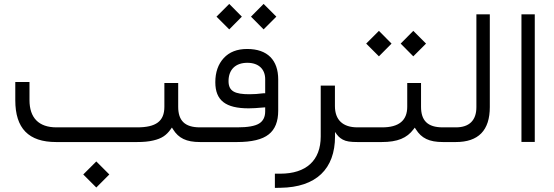

<svg xmlns="http://www.w3.org/2000/svg" viewBox="-20 -708 2763 957"><path d="M460 226.6 524.9 161.6 460 96.7 395 161.6ZM986.3 0C994.6 0 999.5 -13.7 999.5 -34.7V-40C999.5 -60.1 994.6 -73.2 986.8 -73.2H976.6C900.4 -73.2 868.2 -107.4 868.2 -175.8V-294.4H799.3V-175.8C799.3 -103 756.8 -73.2 663.6 -73.2H261.2C173.3 -73.2 127 -120.6 127 -209V-299.3H56.2V-208.5C56.2 -67.9 122.6 0 259.8 0H662.6C694.8 0 721.7 -2.4 743.7 -7.8C786.6 -17.6 809.1 -33.7 830.6 -63.5L836.9 -72.3L842.8 -63C870.1 -19.5 908.2 0 977.1 0Z M981.9 -73.2C974.1 -73.2 969.2 -60.1 969.2 -40V-34.7C969.2 -11.7 973.6 0 981.9 0H1161.6C1234.9 0 1287.6 -12.7 1319.3 -38.1C1351.1 -63 1366.7 -102.5 1366.7 -156.2V-312C1366.7 -407.7 1314 -463.9 1211.9 -463.9C1161.6 -463.9 1123 -448.7 1095.2 -418.5C1067.4 -388.2 1053.2 -348.1 1053.2 -298.3C1053.2 -207 1105 -168 1219.7 -168C1237.8 -168 1262.2 -169.4 1293.9 -172.4L1301.8 -172.9V-152.8C1301.8 -125 1291.5 -104.5 1271.5 -92.3C1251 -79.6 1214.8 -73.2 1162.6 -73.2ZM1122.6 -561.5 1185.5 -625 1122.6 -688.5 1059.1 -625ZM1293.9 -561.5 1357.4 -625 1293.9 -688.5 1231 -625ZM1212.9 -395C1269.5 -395 1301.8 -362.8 1301.8 -313.5V-243.2H1293.9C1268.1 -239.7 1244.6 -238.3 1223.6 -238.3C1151.9 -238.3 1119.1 -252.4 1119.1 -303.7C1119.1 -360.8 1153.8 -395 1212.9 -395Z M1768.6 0C1776.9 0 1781.7 -13.7 1781.7 -34.7V-40C1781.7 -60.1 1776.9 -73.2 1769 -73.2H1761.7C1689 -73.2 1649.4 -109.9 1649.4 -179.7V-281.2H1578.6V-27.8C1578.6 91.8 1506.3 157.7 1377 157.7H1350.1V228.5L1377.9 228C1555.7 225.6 1649.9 134.3 1649.9 -28.3V-50.3C1663.1 -30.8 1671.4 -21.5 1688.5 -12.2C1705.6 -2.9 1727.1 0 1761.7 0Z M2040 -427.2 2103.5 -490.7 2040 -554.2 1977.1 -490.7ZM1868.7 -427.2 1931.6 -490.7 1868.7 -554.2 1805.2 -490.7ZM2196.8 0C2205.1 0 2210 -13.7 2210 -34.7V-40C2210 -60.1 2205.1 -73.2 2197.3 -73.2H2187C2110.8 -73.2 2078.6 -107.4 2078.6 -175.8V-294.4H2009.8V-175.8C2009.8 -107.4 1968.3 -73.2 1884.8 -73.2H1765.1C1757.3 -73.2 1752.4 -60.1 1752.4 -40V-34.7C1752.4 -11.7 1756.8 0 1765.1 0H1882.3C1961.9 0 2008.3 -20 2041 -63.5L2047.4 -71.8L2053.2 -63C2080.6 -19.5 2118.7 0 2187.5 0Z M2193.4 -73.2C2185.5 -73.2 2180.7 -60.1 2180.7 -40V-34.7C2180.7 -11.7 2185.1 0 2193.4 0H2252C2364.7 0 2421.4 -58.1 2421.4 -174.3V-636.7H2354.5V-173.8C2354.5 -107.9 2318.8 -73.2 2252.4 -73.2Z M2579.1 -0.5H2645.5V-636.7H2579.1Z"/></svg>

Font: Shabnam Light
Style: Regular
Weight: 300
Foundry: DejaVu fonts team - Redesigned by Saber Rastikerdar - Based on Vazir font
Version: Version 5.0.1